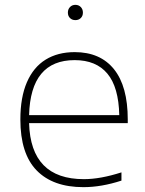

<svg xmlns="http://www.w3.org/2000/svg" viewBox="-20 -763 600 792"><path d="M507 -255H100Q106.5 -24 326 -24Q394 -24 481 -52V-18Q398.5 9 324 9Q198.5 9 131.2 -60Q64 -129 64 -270Q64 -361.5 91 -423.8Q118 -486 168.2 -517Q218.5 -548 288 -548Q393.5 -548 450.2 -477.5Q507 -407 507 -270ZM100 -288H472Q469.5 -403.5 423 -459.2Q376.5 -515 288 -515Q106 -515 100 -288ZM260 -711Q260 -725 268.8 -734Q277.5 -743 291 -743Q304.5 -743 313.2 -734Q322 -725 322 -711Q322 -697 313.2 -688.5Q304.5 -680 291 -680Q277.5 -680 268.8 -688.5Q260 -697 260 -711Z"/></svg>

Font: Encode Sans Expanded Thin
Style: Regular
Weight: 250
Width: 7
Designer: Multiple Designers
Foundry: Impallari Type
Version: Version 2.000